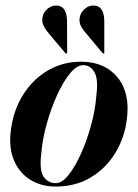

<svg xmlns="http://www.w3.org/2000/svg" viewBox="-20 -677 507 706"><path d="M284 -450Q367.5 -448 413.2 -391.2Q459 -334.5 446.5 -238.5Q438 -170 403.5 -113.8Q369 -57.5 313.2 -24.2Q257.5 9 184.5 9Q132.5 9 92.2 -15.5Q52 -40 31.8 -86.5Q11.5 -133 20 -198.5Q29.5 -273 66 -330.2Q102.5 -387.5 158.8 -419.5Q215 -451.5 284 -450ZM185 -3.5Q208.5 -3.5 233 -34.8Q257.5 -66 279.2 -115.2Q301 -164.5 315.8 -219.8Q330.5 -275 334 -323Q342 -384.5 328 -410.2Q314 -436 288 -437.5Q263.5 -438.5 238 -407.8Q212.5 -377 190 -327.5Q167.5 -278 151.8 -221.5Q136 -165 132 -114.5Q124 -50.5 140.5 -27Q157 -3.5 185 -3.5ZM363.5 -595.5V-486Q364.5 -482 362.5 -480.5Q359.5 -479 357 -482L294 -557.5Q281.5 -571 275.2 -586.8Q269 -602.5 276 -623Q280.5 -635.5 294.5 -646.8Q308.5 -658 328.5 -656.5Q364 -653 363.5 -595.5ZM226.5 -595.5 227 -486Q227.5 -482.5 225.5 -480.5Q222.5 -479 220 -482L156.5 -557.5Q145 -571 138.5 -586.8Q132 -602.5 139 -623Q143.5 -635.5 157.5 -646.8Q171.5 -658 191.5 -656.5Q227 -652.5 226.5 -595.5Z"/></svg>

Font: Fraunces 144pt S000 SemiBold
Style: Italic
Weight: 600
Italic angle: -16°
Version: Version 1.000; ttfautohint (v1.8.3)